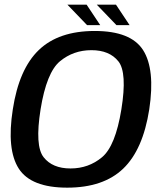

<svg xmlns="http://www.w3.org/2000/svg" viewBox="-20 -816 710 840"><path d="M274 5Q432 5 518.8 -78Q605.5 -161 633 -337.5Q659.5 -513 606 -596.8Q552.5 -680.5 394.5 -680.5Q236.5 -680.5 149.8 -597.2Q63 -514 36 -337.5Q8.5 -161.5 62.2 -78.2Q116 5 274 5ZM288.5 -79Q209.5 -79 170.8 -128.2Q132 -177.5 157.5 -337.5Q183.5 -499 242.2 -547.8Q301 -596.5 380 -596.5Q459 -596.5 498 -547.5Q537 -498.5 511 -337.5Q485 -177 426.2 -128Q367.5 -79 288.5 -79ZM489.5 -706H547L487.5 -795.5H403.5ZM361 -706H418.5L359 -795.5H275Z"/></svg>

Font: Anybody UltraCondensed Thin Medium
Style: Italic
Weight: 500
Italic angle: -10°
Version: Version 1.111